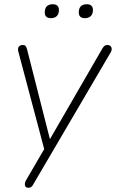

<svg xmlns="http://www.w3.org/2000/svg" viewBox="-20 -703 549 909"><path d="M115 186Q106 186 101.5 181Q97 176 97.5 168Q98 160 103 151L195 -7L192 13L67 -458Q63 -472 68.5 -481Q74 -490 87 -490Q97 -490 101 -485.5Q105 -481 108 -470L224 -14H199L465 -474Q470 -482 475 -486Q480 -490 488 -490Q502 -490 507 -479.5Q512 -469 504 -455L138 169Q134 177 128.5 181.5Q123 186 115 186ZM382 -617Q353 -617 353 -644Q353 -664 363 -673.5Q373 -683 391 -683Q405 -683 412.5 -676Q420 -669 420 -656Q420 -637 410 -627Q400 -617 382 -617ZM221 -617Q192 -617 192 -644Q192 -664 202 -673.5Q212 -683 230 -683Q244 -683 251.5 -676Q259 -669 259 -656Q259 -637 249 -627Q239 -617 221 -617Z"/></svg>

Font: Nunito Variable Extra Light
Style: Italic
Weight: 200
Italic angle: -9°
Designer: Vernon Adams
Foundry: Vernon Adams
Version: Version 3.602